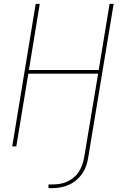

<svg xmlns="http://www.w3.org/2000/svg" viewBox="-20 -755 640 990"><path d="M230 215V196H251Q269 196 288.5 193Q308 190 326.5 181.5Q345 173 361 159.5Q377 146 387.5 129Q398 112 404.5 93Q411 74 414 56L486 -375H126L64 0H43L164 -735H185L129 -394H489L545 -735H566L435 56Q432 77 425 98Q418 119 405.5 138Q393 157 375 172.5Q357 188 336 197.5Q315 207 293.5 211Q272 215 251 215Z"/></svg>

Font: Iosevka Aile Thin
Style: Italic
Weight: 100
Italic angle: -9°
Designer: Belleve Invis
Foundry: Belleve Invis
Version: Version 31.1.0; ttfautohint (v1.8.4)